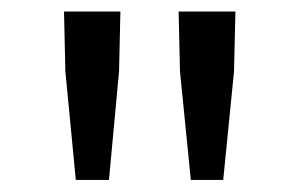

<svg xmlns="http://www.w3.org/2000/svg" viewBox="-20 -791 514 329"><path d="M109.9 -482.7 92 -668.7 89.7 -771.2H186.3L184 -668.7L166.7 -482.7ZM307 -482.7 288.4 -668.7 286.1 -771.2H383.4L381 -668.7L362.5 -482.7Z"/></svg>

Font: Noto Sans SC Thin
Style: Regular
Weight: 100
Designer: Ryoko NISHIZUKA 西塚涼子 (kana, bopomofo & ideographs); Paul D. Hunt (Latin, Greek & Cyrillic); Sandoll Communications 산돌커뮤니
Foundry: Adobe
Version: Version 2.004-H2;hotconv 1.0.118;makeotfexe 2.5.65603